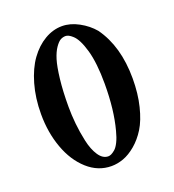

<svg xmlns="http://www.w3.org/2000/svg" viewBox="-117 -701 724 801"><g transform="rotate(-20 245.0 -300.0)"><path d="M247.1 -565.9Q235.4 -565.9 224.6 -560.1Q213.9 -554.2 201.2 -535.9Q188.5 -517.6 179.4 -488Q170.4 -458.5 164.3 -405.8Q158.2 -353 158.2 -284.2Q158.2 -248 162.1 -208.7Q166 -169.4 175 -127.9Q184.1 -86.4 201.9 -59.8Q219.7 -33.2 244.1 -33.2Q250 -33.2 257.1 -36.4Q264.2 -39.6 274.2 -47.9Q284.2 -56.2 293.7 -75.4Q303.2 -94.7 310.1 -122.1Q333 -207 333 -323.2Q333 -415.5 316.4 -473.4Q299.8 -531.2 276.9 -550.8Q260.3 -565.9 247.1 -565.9ZM243.2 9.8Q184.1 9.8 137.2 -32.2Q90.3 -74.2 65.2 -143.3Q40 -212.4 40 -293.9Q40 -365.7 57.4 -426Q74.7 -486.3 103.5 -526.1Q132.3 -565.9 169.7 -587.9Q207 -609.9 247.1 -609.9Q283.7 -609.9 321 -589.6Q358.4 -569.3 383.8 -539.1Q450.2 -446.8 450.2 -304.2Q450.2 -236.8 436.5 -181.6Q422.9 -126.5 401.4 -91.8Q379.9 -57.1 351.8 -33.4Q323.7 -9.8 296.6 0Q269.5 9.8 243.2 9.8Z"/></g></svg>

Font: Linux Libertine G
Style: Semibold
Weight: 600
Designer: Philipp H. Poll
Foundry: Philipp H. Poll
Version: Version 5.1.1